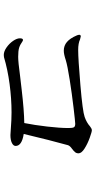

<svg xmlns="http://www.w3.org/2000/svg" viewBox="241 -874 517 1040"><g transform="rotate(90 500.0 -354.5)"><path d="M811 -521Q811 -510 805 -502.5Q799 -495 787 -486Q771 -475 767 -464Q755 -421 738.5 -356.5Q722 -292 706 -224Q771 -214 771 -180Q771 -168 755 -160Q739 -152 712 -152L680 -154Q630 -158 589 -158Q515 -158 436 -147.5Q357 -137 290 -117L278 -116Q259 -116 237.5 -131Q216 -146 202 -166.5Q188 -187 188 -203Q188 -220 197 -220Q200 -220 205 -217Q223 -204 239.5 -199Q256 -194 288 -194Q317 -194 390 -204L467 -213Q578 -226 647 -227Q658 -282 666 -351Q674 -420 674 -467Q674 -488 670 -495.5Q666 -503 651 -503Q641 -503 564.5 -494Q488 -485 412 -473Q336 -461 307 -452Q274 -441 255 -441Q228 -441 208 -458Q188 -475 173 -510Q169 -518 169 -525Q169 -533 178 -533Q180 -533 194 -529Q215 -519 251 -519Q300 -519 441.5 -531Q583 -543 614 -554Q645 -565 665 -583Q670 -587 675.5 -590Q681 -593 686 -593Q695 -593 727 -581.5Q759 -570 785 -553.5Q811 -537 811 -521Z"/></g></svg>

Font: Shippori Mincho Medium
Style: Regular
Weight: 500
Designer: FONTDASU
Foundry: FONTDASU / Google Inc. / but / Adobe
Version: Version 3.110; ttfautohint (v1.8.3)